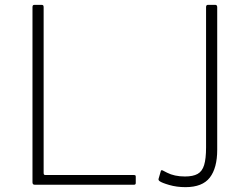

<svg xmlns="http://www.w3.org/2000/svg" viewBox="-20 -762 1026 792"><path d="M123 -742H151Q156 -742 158 -740Q160 -738 160 -732V-49Q160 -43 162 -41.5Q164 -40 169 -40H532Q537 -40 538.5 -38.5Q540 -37 540 -33V-7Q540 0 533 0H123Q114 0 114 -10V-732Q114 -738 116 -740Q118 -742 123 -742ZM745 10Q709 10 678 1Q647 -8 638 -15Q633 -19 634 -24L643 -55Q644 -62 651 -59Q655 -57 669.5 -49.5Q684 -42 702.5 -38Q721 -34 743 -34Q776 -34 795 -44.5Q814 -55 822 -81Q830 -107 830 -154V-733Q830 -742 838 -742H868Q876 -742 876 -732V-144Q876 -69 845.5 -29.5Q815 10 745 10Z"/></svg>

Font: Libre Franklin Thin
Style: Regular
Weight: 250
Designer: Pablo Impallari, Rodrigo Fuenzalida
Foundry: Impallari Type
Version: Version 1.002; ttfautohint (v1.5)